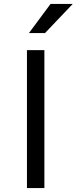

<svg xmlns="http://www.w3.org/2000/svg" viewBox="-20 -949 387 969"><path d="M116 -696H204V0H116ZM235 -929H347L207 -782H126Z"/></svg>

Font: AmikoRegular
Style: Regular
Weight: 400
Designer: Pablo Impallari, Rodrigo Fuenzalida, Andres Torresi
Foundry: Impallari Type
Version: Version 1.000; ttfautohint (v1.3)